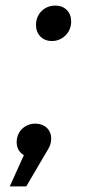

<svg xmlns="http://www.w3.org/2000/svg" viewBox="-20 -558 310 688"><path d="M178 -538Q203.5 -538 219.2 -522.2Q235 -506.5 235 -481Q235 -466.5 229.8 -453.8Q224.5 -441 215.2 -431.5Q206 -422 193.2 -416.5Q180.5 -411 166 -411Q140.5 -411 124.8 -427.2Q109 -443.5 109 -469Q109 -483.5 114.2 -496.2Q119.5 -509 128.8 -518.2Q138 -527.5 150.8 -532.8Q163.5 -538 178 -538ZM65.5 -2Q51 -10.5 44.8 -24.2Q38.5 -38 40 -54Q41 -67.5 46.5 -78.8Q52 -90 61 -98Q70 -106 81.8 -110.5Q93.5 -115 107 -115Q119 -115 129.8 -111Q140.5 -107 148.5 -99.2Q156.5 -91.5 160.5 -80Q164.5 -68.5 163 -54Q161.5 -39.5 155 -27.8Q148.5 -16 141 -4L74 110H15Z"/></svg>

Font: Argentum Sans
Style: Italic
Weight: 400
Italic angle: -11.3099°
Designer: Julieta Ulanovsky, Owen Earl, Rasmus Andersson, Cristiano Sobral
Foundry: The Argentum Sans Project Authors
Version: Version 3.131; ttfautohint (v1.8.4.7-5d5b-dirty)